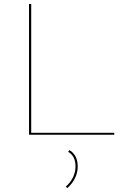

<svg xmlns="http://www.w3.org/2000/svg" viewBox="-20 -678 624 966"><path d="M555 -10V0H126V-658H137V-10ZM311 261Q334 241 347 214.5Q360 188 360 160Q360 107 323 86L329 77Q371 102 371 160Q371 190 357.5 218Q344 246 319 268Z"/></svg>

Font: Ysabeau Hairline
Style: Regular
Weight: 100
Designer: Christian Thalmann (Catharsis Fonts)
Version: Version 0.003